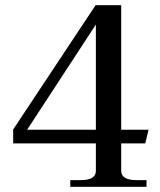

<svg xmlns="http://www.w3.org/2000/svg" viewBox="-20 -723 621 743"><path d="M252 -26H293Q351 -26 351 -62V-168H31V-222L350 -703H449V-221H555L542 -168H449V-62Q449 -26 508 -26H547V0H252ZM351 -221V-628L85 -221Z"/></svg>

Font: TavirajRegular
Style: Regular
Weight: 400
Designer: Katatrad Team
Foundry: CadsonDemak
Version: Version 1.001